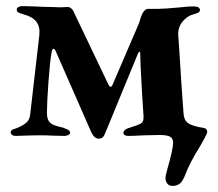

<svg xmlns="http://www.w3.org/2000/svg" viewBox="-20 -445 714 630"><path d="M523 139Q523 132 528 114Q548 44 548 24Q548 9 538 3.5Q528 -2 503 -2L453 -1Q417 1 401 1Q394 1 389.5 -1.5Q385 -4 385 -9Q385 -19 402 -25Q433 -34 442.5 -40Q452 -46 451 -63Q450 -86 446 -141Q445 -163 443 -196Q441 -229 440 -272Q440 -276 437.5 -275Q435 -274 433 -270L326 -10Q322 1 317 5.5Q312 10 304 10Q290 10 280 -10L162 -279Q159 -285 156 -285Q151 -285 149 -271Q144 -246 139 -176Q134 -106 134 -75Q134 -57 140 -48Q146 -39 156 -35Q166 -31 190 -25Q191 -24 197 -22Q203 -20 206.5 -17Q210 -14 210 -10Q210 -5 204 -2Q198 1 192 1L148 0Q139 -1 114 -1Q86 -1 62.5 0Q39 1 32 1Q24 1 19.5 -2.5Q15 -6 15 -11Q15 -18 24.5 -21Q34 -24 36 -25Q57 -34 67 -43Q77 -52 79 -69L109 -329Q112 -357 99.5 -373.5Q87 -390 57 -398Q46 -401 40.5 -404Q35 -407 35 -413Q35 -419 40.5 -422Q46 -425 53 -425L91 -424Q127 -422 151 -422L176 -421L202 -422Q208 -422 213 -418Q218 -414 220 -410L336 -167Q340 -160 343 -160Q346 -160 349 -166L437 -371Q448 -416 466 -416H500Q518 -416 573 -421Q597 -424 615 -424Q636 -424 636 -412Q636 -407 632 -404.5Q628 -402 624 -401Q620 -400 618 -399Q594 -393 578.5 -373.5Q563 -354 565 -328L568 -285Q576 -153 582 -76Q583 -51 597 -41Q611 -31 649 -25Q656 -24 658.5 -18.5Q661 -13 659 -8Q657 -1 637 34Q603 88 588 128Q580 149 570.5 157Q561 165 546 165Q535 165 529 157.5Q523 150 523 139Z"/></svg>

Font: EB Garamond
Style: Bold
Weight: 700
Designer: Georg Duffner and Octavio Pardo
Foundry: Georg Duffner
Version: Version 1.000; ttfautohint (v1.6)